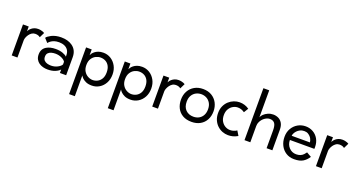

<svg xmlns="http://www.w3.org/2000/svg" viewBox="-47 -1434 4466 2389"><g transform="rotate(20 2186.0 -240.0)"><path d="M128 0H52V-410.5H128V-349.5H129Q131.5 -356 140 -367.8Q148.5 -379.5 163.2 -392Q178 -404.5 199.5 -413.5Q221 -422.5 249.5 -422.5Q269.5 -422.5 285.5 -419Q316.5 -412.5 335.5 -400L302.5 -332Q279 -353 237 -353Q211.5 -353 191.2 -339.2Q171 -325.5 157 -305.5Q143 -285.5 135.5 -264.8Q128 -244 128 -230Z M528.5 12Q498.5 12 469 4.2Q439.5 -3.5 415.5 -20Q391.5 -36.5 377 -63.2Q362.5 -90 362.5 -127.5Q362.5 -200 420 -234.5Q467.5 -263 539.5 -263Q594.5 -263 634.5 -248.5Q674.5 -234 690.5 -216V-233.5Q690.5 -275 672.5 -302Q654.5 -329 623.2 -342.5Q592 -356 552 -356Q514 -356 487.5 -346.8Q461 -337.5 443.2 -324Q425.5 -310.5 415 -296.5L368 -348Q379.5 -368.5 428 -394.5Q484 -422.5 556.5 -422.5Q645.5 -422.5 704 -381.5Q773 -332.5 773 -239V0H690.5V-46.5Q672 -23.5 630.2 -5.8Q588.5 12 528.5 12ZM553.5 -48Q599.5 -48 638.2 -67.8Q677 -87.5 690.5 -112.5V-148Q677.5 -171.5 639.5 -189.2Q601.5 -207 556.5 -207Q529.5 -207 504 -200.2Q478.5 -193.5 462 -176.2Q445.5 -159 445.5 -127Q445.5 -96 462 -78.8Q478.5 -61.5 503.2 -54.8Q528 -48 553.5 -48Z M963.5 208H887.5V-410.5H962V-336H963Q965.5 -344 975.2 -358Q985 -372 1003 -386.8Q1021 -401.5 1048.5 -412Q1076 -422.5 1114.5 -422.5Q1168.5 -422.5 1213.5 -394.8Q1258.5 -367 1285.5 -318Q1312.5 -269 1312.5 -205.5Q1312.5 -141.5 1286 -92.5Q1259.5 -43.5 1214.5 -15.8Q1169.5 12 1114.5 12Q1066.5 12 1035 -2.8Q1003.5 -17.5 986 -36Q968.5 -54.5 963 -67ZM1101.5 -56.5Q1135 -56.5 1165.8 -72.2Q1196.5 -88 1215.8 -121Q1235 -154 1235 -205.5Q1235 -254.5 1217.5 -287.5Q1200 -320.5 1169.8 -337.2Q1139.5 -354 1101.5 -354Q1070 -354 1038.5 -338.2Q1007 -322.5 986.2 -289.5Q965.5 -256.5 965.5 -205.5Q965.5 -156 986.5 -122.8Q1007.5 -89.5 1039 -73Q1070.5 -56.5 1101.5 -56.5Z M1476 208H1400V-410.5H1474.5V-336H1475.5Q1478 -344 1487.8 -358Q1497.5 -372 1515.5 -386.8Q1533.5 -401.5 1561 -412Q1588.5 -422.5 1627 -422.5Q1681 -422.5 1726 -394.8Q1771 -367 1798 -318Q1825 -269 1825 -205.5Q1825 -141.5 1798.5 -92.5Q1772 -43.5 1727 -15.8Q1682 12 1627 12Q1579 12 1547.5 -2.8Q1516 -17.5 1498.5 -36Q1481 -54.5 1475.5 -67ZM1614 -56.5Q1647.5 -56.5 1678.2 -72.2Q1709 -88 1728.2 -121Q1747.5 -154 1747.5 -205.5Q1747.5 -254.5 1730 -287.5Q1712.5 -320.5 1682.2 -337.2Q1652 -354 1614 -354Q1582.5 -354 1551 -338.2Q1519.5 -322.5 1498.8 -289.5Q1478 -256.5 1478 -205.5Q1478 -156 1499 -122.8Q1520 -89.5 1551.5 -73Q1583 -56.5 1614 -56.5Z M1988.5 0H1912.5V-410.5H1988.5V-349.5H1989.5Q1992 -356 2000.5 -367.8Q2009 -379.5 2023.8 -392Q2038.5 -404.5 2060 -413.5Q2081.5 -422.5 2110 -422.5Q2130 -422.5 2146 -419Q2177 -412.5 2196 -400L2163 -332Q2139.5 -353 2097.5 -353Q2072 -353 2051.8 -339.2Q2031.5 -325.5 2017.5 -305.5Q2003.5 -285.5 1996 -264.8Q1988.5 -244 1988.5 -230Z M2435 12Q2365.5 12 2317.2 -16Q2269 -44 2244 -92.8Q2219 -141.5 2219 -204Q2219 -268 2246 -317.2Q2273 -366.5 2321.8 -394.5Q2370.5 -422.5 2435 -422.5Q2501 -422.5 2549.2 -393.8Q2597.5 -365 2623.8 -315.5Q2650 -266 2650 -204Q2650 -141 2624 -92.2Q2598 -43.5 2549.8 -15.8Q2501.5 12 2435 12ZM2436 -56.5Q2476 -56.5 2507.8 -73.8Q2539.5 -91 2558.2 -124.2Q2577 -157.5 2577 -205Q2577 -253.5 2557.2 -286.8Q2537.5 -320 2505.5 -337Q2473.5 -354 2436 -354Q2398.5 -354 2366.2 -337.2Q2334 -320.5 2314.2 -287.2Q2294.5 -254 2294.5 -205Q2294.5 -134 2333.8 -95.2Q2373 -56.5 2436 -56.5Z M2918 12Q2880 12 2843 -2.2Q2806 -16.5 2776 -44.5Q2746 -72.5 2728 -113.2Q2710 -154 2710 -206.5Q2710 -259 2728.5 -299.2Q2747 -339.5 2777.5 -367Q2808 -394.5 2844.8 -408.5Q2881.5 -422.5 2918 -422.5Q2987.5 -422.5 3041 -385.5L3044.5 -383L3008.5 -324L3006.5 -325.5Q2966.5 -354 2918.5 -354Q2887.5 -354 2857 -337.2Q2826.5 -320.5 2806.2 -287.2Q2786 -254 2786 -205.5Q2786 -156.5 2806.5 -123.2Q2827 -90 2857.5 -73.2Q2888 -56.5 2918.5 -56.5Q2944 -56.5 2962.2 -61.8Q2980.5 -67 2992.2 -73.2Q3004 -79.5 3009 -84L3046 -23L3042 -20.5Q3032 -15 3015.5 -7.5Q2999 0 2974.8 6Q2950.5 12 2918 12Z M3503.5 0H3427V-234.5Q3427 -303 3405.5 -329.8Q3384 -356.5 3342 -356.5Q3311.5 -356.5 3278.2 -334.5Q3245 -312.5 3224.5 -272.5Q3211.5 -246.5 3211.5 -216V0H3134.5V-688H3211.5V-330Q3218 -351 3240 -372.2Q3262 -393.5 3294.2 -408Q3326.5 -422.5 3363.5 -422.5Q3399.5 -422.5 3431.5 -407.5Q3463.5 -392.5 3483.5 -359Q3503.5 -325.5 3503.5 -270.5Z M3793.5 12Q3731.5 12 3685.2 -17.5Q3639 -47 3613.5 -97.2Q3588 -147.5 3588 -210Q3588 -273 3615.8 -320.8Q3643.5 -368.5 3690.2 -395.5Q3737 -422.5 3793.5 -422.5Q3847 -422.5 3891.5 -397.5Q3936 -372.5 3962.5 -326.2Q3989 -280 3989 -217Q3989 -206 3988.5 -195.5H3664.5Q3664.5 -136.5 3702.2 -95.5Q3740 -54.5 3797.5 -54.5Q3858.5 -54.5 3893 -92Q3904.5 -104 3918.5 -123.5L3982 -87Q3952 -39.5 3909.5 -13.8Q3867 12 3793.5 12ZM3909 -252Q3908.5 -272 3894.5 -299.8Q3880.5 -327.5 3847.5 -348.5Q3826.5 -361 3796.5 -361Q3765 -361 3741.2 -349Q3717.5 -337 3701.2 -319.5Q3685 -302 3676.5 -283.8Q3668 -265.5 3667.5 -252Z M4156.5 0H4080.5V-410.5H4156.5V-349.5H4157.5Q4160 -356 4168.5 -367.8Q4177 -379.5 4191.8 -392Q4206.5 -404.5 4228 -413.5Q4249.5 -422.5 4278 -422.5Q4298 -422.5 4314 -419Q4345 -412.5 4364 -400L4331 -332Q4307.5 -353 4265.5 -353Q4240 -353 4219.8 -339.2Q4199.5 -325.5 4185.5 -305.5Q4171.5 -285.5 4164 -264.8Q4156.5 -244 4156.5 -230Z"/></g></svg>

Font: Lucymar Sans
Style: Regular
Weight: 400
Foundry: The League of Moveable Type (original font) / Main changes by Cristiano Sobral with portions from Mirco Monsees
Version: Version 2.001;August 30, 2020;FontCreator 13.0.0.2681 64-bit